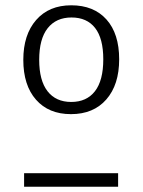

<svg xmlns="http://www.w3.org/2000/svg" viewBox="-20 -705 540 725"><path d="M430 -481Q430 -385 381.5 -329.5Q333 -274 248 -274Q164 -274 116 -328.5Q68 -383 68 -479Q68 -574 116.5 -629.5Q165 -685 249 -685Q334 -685 382 -631.5Q430 -578 430 -481ZM128 -479Q128 -401 159.5 -360.5Q191 -320 249 -320Q307 -320 338.5 -360.5Q370 -401 370 -481Q370 -560 339 -599.5Q308 -639 250 -639Q192 -639 160 -598.5Q128 -558 128 -479ZM71 -51H426V0H71Z"/></svg>

Font: Fira Sans Light
Style: Regular
Weight: 300
Designer: bBox Type GmbH & Carrois Corporate GbR & Edenspiekermann AG
Foundry: bBox Type GmbH & Carrois Corporate GbR & Edenspiekermann AG
Version: Version 4.301